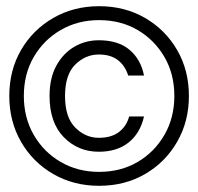

<svg xmlns="http://www.w3.org/2000/svg" viewBox="-20 -660 640 620"><path d="M300 -60Q218 -60 152 -98Q86 -136 48 -202Q10 -268 10 -350Q10 -433 48 -498.5Q86 -564 152 -602Q218 -640 300 -640Q383 -640 448.5 -602Q514 -564 552 -498.5Q590 -433 590 -350Q590 -268 552 -202Q514 -136 448.5 -98Q383 -60 300 -60ZM300 -105Q370 -105 424.5 -137Q479 -169 511 -224.5Q543 -280 543 -350Q543 -421 511 -476Q479 -531 424.5 -563Q370 -595 300 -595Q231 -595 176 -563Q121 -531 89 -476Q57 -421 57 -350Q57 -280 89 -224.5Q121 -169 176 -137Q231 -105 300 -105ZM299 -170Q232 -170 186 -217Q140 -264 140 -350Q140 -408 162 -448Q184 -488 220 -509Q256 -530 299 -530Q362 -530 398.5 -499Q435 -468 445 -416H394Q384 -448 360.5 -466Q337 -484 299 -484Q256 -484 223 -451.5Q190 -419 190 -350Q190 -281 223 -248Q256 -215 299 -215Q340 -215 364.5 -234Q389 -253 397 -284H445Q433 -230 395.5 -200Q358 -170 299 -170Z"/></svg>

Font: DM Mono Light
Style: Regular
Weight: 300
Designer: Colophon Foundry
Foundry: Colophon Foundry
Version: Version 1.000; ttfautohint (v1.8.2.53-6de2)